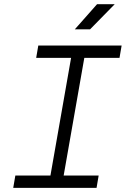

<svg xmlns="http://www.w3.org/2000/svg" viewBox="-20 -915 626 935"><path d="M44.4 0 54.7 -60.1H225.6L326.2 -633.3H156.2L166.5 -693.4H572.3L562 -633.3H390.6L290 -60.1H460.4L450.2 0ZM344.2 -772 452.6 -894.5H538.6L418.5 -772Z"/></svg>

Font: Cascadia Code PL Light
Style: Italic
Weight: 300
Italic angle: -10°
Monospace: yes
Designer: Aaron Bell
Foundry: Saja Typeworks
Version: Version 2404.023; ttfautohint (v1.8.4)